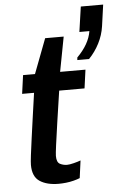

<svg xmlns="http://www.w3.org/2000/svg" viewBox="-56 -847 576 898"><g transform="rotate(-5 231.5 -398.5)"><path d="M183 10Q128 10 94.5 -12Q61 -34 61 -89Q61 -102 65 -135Q69 -168 75.5 -214.5Q82 -261 89.5 -315Q97 -369 105 -424H49L61 -511H117L179 -674H266L235 -511H354L342 -424H223Q211 -344 201.5 -279Q192 -214 186.5 -172.5Q181 -131 181 -121Q181 -91 196.5 -83Q212 -75 230 -75Q241 -75 261 -80Q281 -85 294 -90L283 -8Q271 -3 253.5 1.5Q236 6 217.5 8Q199 10 183 10ZM320 -559 321 -571Q349 -599 366 -628.5Q383 -658 388 -689H341L358 -807H463L449 -707Q443 -665 423.5 -627Q404 -589 375 -559Z"/></g></svg>

Font: Chivo Medium
Style: Italic
Weight: 500
Italic angle: -8.05°
Designer: Hector Gatti
Foundry: Omnibus-Type
Version: Version 2.002